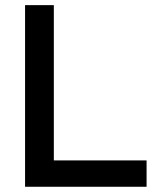

<svg xmlns="http://www.w3.org/2000/svg" viewBox="-20 -713 626 733"><path d="M75.7 0V-693.4H185.5V0ZM75.7 0V-100.6H539.6V0Z"/></svg>

Font: Cascadia Code Medium
Style: Regular
Weight: 500
Monospace: yes
Designer: Aaron Bell
Foundry: Saja Typeworks
Version: Version 2407.024